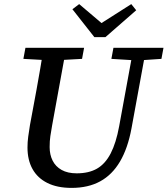

<svg xmlns="http://www.w3.org/2000/svg" viewBox="-20 -900 817 936"><path d="M221 -606 94 -613 104 -667H390L380 -613L252 -606ZM329 16Q259 16 211 -8Q163 -32 138.5 -76Q114 -120 114 -181Q114 -207 117.5 -233.5Q121 -260 126 -290L139 -360Q149 -412 158 -462.5Q167 -513 176 -564.5Q185 -616 193 -667H303L234 -288Q229 -260 225.5 -236.5Q222 -213 222 -183Q222 -146 236.5 -117Q251 -88 280.5 -71.5Q310 -55 354 -55Q413 -55 453 -78Q493 -101 519.5 -152Q546 -203 561 -285L631 -667H693L621 -274Q603 -177 565 -112.5Q527 -48 468.5 -16Q410 16 329 16ZM637 -606 523 -613 533 -667H777L767 -613L663 -606ZM366 -880 498 -768H444L620 -880L644 -850L494 -719H440L333 -855Z"/></svg>

Font: Source Serif 4 Medium
Style: Italic
Weight: 500
Italic angle: -12°
Designer: Frank Grießhammer
Foundry: Adobe Systems Incorporated
Version: Version 4.004;hotconv 1.0.116;makeotfexe 2.5.65601